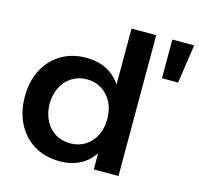

<svg xmlns="http://www.w3.org/2000/svg" viewBox="-108 -857 1012 977"><g transform="rotate(15 398.5 -368.5)"><path d="M284 -539Q357 -539 408 -506Q459 -473 486 -412.5Q513 -352 512 -267Q513 -183 486.5 -121.5Q460 -60 409 -27.5Q358 5 287 5Q211 5 153.5 -29.5Q96 -64 64 -126Q32 -188 32 -268Q32 -349 64 -410Q96 -471 152.5 -505Q209 -539 284 -539ZM315 -434Q271 -434 236.5 -412Q202 -390 183 -352Q164 -314 163 -265Q164 -216 183 -178Q202 -140 236.5 -118.5Q271 -97 315 -97Q360 -97 394.5 -118.5Q429 -140 448 -178Q467 -216 467 -265Q467 -315 448 -352.5Q429 -390 394.5 -412Q360 -434 315 -434ZM467 -742H597V0H467ZM682 -742H797L767 -538H682Z"/></g></svg>

Font: Alexandria Medium
Style: Regular
Weight: 500
Designer: Mohamed Gaber
Foundry: Kief Type Foundry
Version: Version 5.100